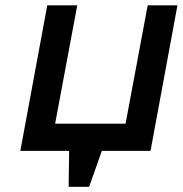

<svg xmlns="http://www.w3.org/2000/svg" viewBox="-20 -572 693 728"><path d="M57.1 0 159.2 -551.8H272.9L189 -103H456.1L540 -551.8H652.8L550.8 0H366.2L317.9 136.2H240.2L242.2 0Z"/></svg>

Font: Involve SemiBold Oblique
Style: Italic
Weight: 600
Italic angle: -10.5°
Designer: Stefan Peev
Foundry: Context Ltd.
Version: Version 1.001